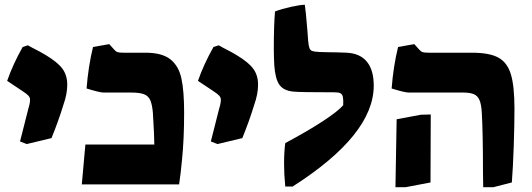

<svg xmlns="http://www.w3.org/2000/svg" viewBox="-20 -773 2231 805"><path d="M64 -180 99 -318Q106 -340 106 -355Q106 -364 99.5 -371.5Q93 -379 73 -392L10 -434Q34 -503 75 -576L97 -583Q109 -577 115 -573Q149 -556 172 -542Q222 -512 242 -484.5Q262 -457 262 -418Q262 -379 246 -334Q226 -268 196 -194L92 -169Z M338 -167H627Q627 -204 621 -300Q618 -335 610 -353Q602 -371 583.5 -378Q565 -385 529 -385H414Q398 -385 343 -402Q350 -494 370 -576L438 -588L456 -568Q465 -557 472.5 -554.5Q480 -552 500 -552H590Q659 -552 694 -524.5Q729 -497 740.5 -444.5Q752 -392 752 -302Q752 -188 743 -102Q738 -47 731 0H323Z M864 -180 899 -318Q906 -340 906 -355Q906 -364 899.5 -371.5Q893 -379 873 -392L810 -434Q834 -503 875 -576L897 -583Q909 -577 915 -573Q949 -556 972 -542Q1022 -512 1042 -484.5Q1062 -457 1062 -418Q1062 -379 1046 -334Q1026 -268 996 -194L892 -169Z M1171 -85Q1171 -136 1176 -173Q1273 -225 1336 -266.5Q1399 -308 1419 -332Q1420 -356 1417.5 -367Q1415 -378 1407.5 -382Q1400 -386 1383 -386Q1234 -386 1209 -389Q1169 -393 1151.5 -417.5Q1134 -442 1130 -499Q1128 -535 1128 -570Q1128 -665 1133 -725Q1162 -736 1201 -744.5Q1240 -753 1258 -753Q1262 -729 1269 -643L1272 -602Q1274 -580 1277.5 -571Q1281 -562 1289.5 -559Q1298 -556 1319 -555L1358 -554Q1386 -554 1434 -552Q1490 -549 1518.5 -514Q1547 -479 1547 -414Q1547 -208 1207 9H1176Q1171 -44 1171 -85Z M2005 -49Q2005 -214 2000 -301Q1998 -335 1990.5 -353Q1983 -371 1967 -378Q1951 -385 1920 -385H1693Q1677 -385 1622 -402Q1629 -494 1649 -576L1717 -588L1735 -568Q1744 -557 1751.5 -554.5Q1759 -552 1779 -552H1959Q2032 -552 2069.5 -531.5Q2107 -511 2122 -461.5Q2137 -412 2137 -317Q2137 -250 2134 -161Q2131 -72 2126 -8L2048 12H2006Q2006 -25 2005 -49ZM1643 -273 1745 -292 1786 -293 1785 -8 1680 12H1638Z"/></svg>

Font: Suez One
Style: Regular
Weight: 400
Designer: Michal Sahar
Foundry: Hagilda
Version: Version 1.001